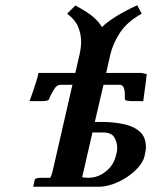

<svg xmlns="http://www.w3.org/2000/svg" viewBox="-20 -709 577 729"><path d="M516 -432 537 -428Q536 -418 534 -401Q532 -384 529.5 -366.5Q527 -349 525.5 -337Q524 -325 524 -325H481Q474 -325 463.5 -326.5Q453 -328 454 -335V-348Q454 -387 435 -387H373L340 -246H365Q412 -246 450.5 -237.5Q489 -229 511.5 -208.5Q534 -188 534 -150Q534 -143 532.5 -134.5Q531 -126 529 -117Q524 -95 505.5 -74Q487 -53 461 -36Q435 -19 407.5 -9.5Q380 0 357 0H106L112 -27Q114 -34 139 -34H170Q174 -36 180 -60L255 -387H210Q198 -387 189.5 -376Q181 -365 170 -342L167 -335H168Q165 -328 156 -326.5Q147 -325 136 -325H92Q92 -325 96.5 -337Q101 -349 107 -367Q113 -385 118.5 -402.5Q124 -420 126 -432H266L282 -502Q288 -528 288 -551Q288 -580 276.5 -607.5Q265 -635 235 -657L266 -688Q314 -663 336 -643Q358 -623 367 -606Q384 -623 416.5 -644Q449 -665 501 -689L518 -657Q462 -626 435 -584Q408 -542 399 -502L383 -432ZM421 -122Q423 -127 424 -134Q425 -141 425 -147Q425 -169 414 -187.5Q403 -206 372 -206H331L292 -36Q297 -35 303.5 -34.5Q310 -34 316 -34Q352 -34 382.5 -58.5Q413 -83 421 -122Z"/></svg>

Font: Libertinus Serif Semibold Italic
Style: Regular
Weight: 600
Italic angle: -11.5°
Designer: Philipp H. Poll, Khaled Hosny
Foundry: Caleb Maclennan
Version: Version 7.051;RELEASE